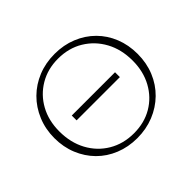

<svg xmlns="http://www.w3.org/2000/svg" viewBox="-150 -875 1092 1092"><g transform="rotate(-45 396.0 -329.0)"><path d="M393 7Q321 7 259.5 -18Q198 -43 153.5 -88Q109 -133 84 -194Q59 -255 59 -327Q59 -399 85 -461.5Q111 -524 157 -569.5Q203 -615 264.5 -640Q326 -665 399 -665Q471 -665 532.5 -640Q594 -615 639 -570Q684 -525 708.5 -464Q733 -403 733 -331Q733 -258 707.5 -196Q682 -134 635.5 -88.5Q589 -43 527 -18Q465 7 393 7ZM399 -26Q483 -26 547.5 -64Q612 -102 649 -169.5Q686 -237 686 -324Q686 -414 648.5 -483Q611 -552 545 -592Q479 -632 393 -632Q310 -632 245 -593.5Q180 -555 143 -488Q106 -421 106 -334Q106 -244 143.5 -174.5Q181 -105 247.5 -65.5Q314 -26 399 -26ZM220 -309V-348H568V-309Z"/></g></svg>

Font: Ysabeau ExtraLight
Style: Regular
Weight: 250
Designer: Christian Thalmann (Catharsis Fonts)
Version: Version 2.002